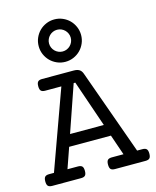

<svg xmlns="http://www.w3.org/2000/svg" viewBox="-128 -964 856 1051"><g transform="rotate(-15 300.0 -438.5)"><path d="M198.7 -66.4Q215.3 -66.4 222.4 -59.1Q229.5 -51.8 229.5 -33.2Q229.5 -14.6 222.4 -7.3Q215.3 0 198.7 0H35.6Q19 0 12 -7.3Q4.9 -14.6 4.9 -33.2Q4.9 -51.8 12 -59.1Q19 -66.4 35.6 -66.4H63L224.6 -513.2H133.3Q116.7 -513.2 109.6 -520.5Q102.5 -527.8 102.5 -546.4Q102.5 -564.9 109.6 -572.3Q116.7 -579.6 133.3 -579.6H312.5Q332 -579.6 344 -572.3Q356 -564.9 361.8 -547.9L534.2 -66.4H564Q580.6 -66.4 587.6 -59.1Q594.7 -51.8 594.7 -33.2Q594.7 -14.6 587.6 -7.3Q580.6 0 564 0H391.1Q374.5 0 367.4 -7.3Q360.4 -14.6 360.4 -33.2Q360.4 -51.8 367.4 -59.1Q374.5 -66.4 391.1 -66.4H457L417 -182.6H180.2L139.6 -66.4ZM203.1 -249H394.5L303.7 -513.2H294.4ZM161.6 -757.3Q161.6 -782.2 171.1 -804.2Q180.7 -826.2 196.8 -842.3Q212.9 -858.4 234.9 -867.9Q256.8 -877.4 281.7 -877.4Q306.6 -877.4 328.6 -867.9Q350.6 -858.4 366.7 -842.3Q382.8 -826.2 392.3 -804.2Q401.9 -782.2 401.9 -757.3Q401.9 -732.4 392.3 -710.4Q382.8 -688.5 366.7 -672.4Q350.6 -656.2 328.6 -646.7Q306.6 -637.2 281.7 -637.2Q256.8 -637.2 234.9 -646.7Q212.9 -656.2 196.8 -672.4Q180.7 -688.5 171.1 -710.4Q161.6 -732.4 161.6 -757.3ZM220.2 -757.3Q220.2 -744.6 225.1 -733.4Q230 -722.2 238.3 -713.9Q246.6 -705.6 257.8 -700.7Q269 -695.8 281.7 -695.8Q294.4 -695.8 305.7 -700.7Q316.9 -705.6 325.2 -713.9Q333.5 -722.2 338.4 -733.4Q343.3 -744.6 343.3 -757.3Q343.3 -770 338.4 -781.2Q333.5 -792.5 325.2 -800.8Q316.9 -809.1 305.7 -814Q294.4 -818.8 281.7 -818.8Q269 -818.8 257.8 -814Q246.6 -809.1 238.3 -800.8Q230 -792.5 225.1 -781.2Q220.2 -770 220.2 -757.3Z"/></g></svg>

Font: Courier Prime
Style: Regular
Weight: 400
Designer: Alan Dague-Greene
Foundry: Quote-Unquote Apps
Version: Version 1.203